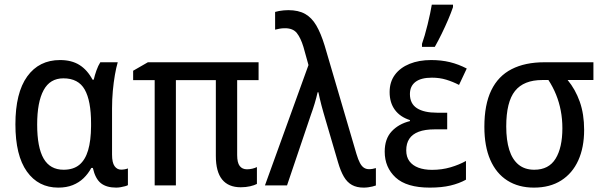

<svg xmlns="http://www.w3.org/2000/svg" viewBox="-20 -811 2638 840"><path d="M258.3 -68.4Q300.8 -68.4 326.9 -89.8Q353 -111.3 365.5 -153.6Q377.9 -195.8 378.4 -258.8V-271Q378.4 -370.1 350.6 -419.2Q322.8 -468.3 257.3 -468.3Q198.7 -468.3 170.7 -416.3Q142.6 -364.3 142.6 -266.1Q142.6 -166 170.9 -117.2Q199.2 -68.4 258.3 -68.4ZM234.9 9.8Q147.9 9.8 97.7 -60.5Q47.4 -130.9 47.4 -267.1Q47.4 -404.8 99.1 -476.6Q150.9 -548.3 242.7 -548.3Q293.5 -548.3 327.9 -526.6Q362.3 -504.9 384.8 -462.4H390.1Q394.5 -481.9 401.9 -502.7Q409.2 -523.4 418.9 -538.6H495.1Q488.3 -515.6 482.7 -483.4Q477.1 -451.2 473.6 -413.6Q470.2 -376 470.2 -337.4V-134.8Q470.2 -99.6 481.2 -84.2Q492.2 -68.8 509.8 -68.8Q517.6 -68.8 525.9 -70.3Q534.2 -71.8 539.6 -74.2V-1Q535.6 1.5 526.6 3.9Q517.6 6.3 507.3 8.1Q497.1 9.8 488.3 9.8Q445.8 9.8 421.4 -9.5Q397 -28.8 386.2 -76.2H379.4Q365.7 -50.8 345.7 -31.5Q325.7 -12.2 298.3 -1.2Q271 9.8 234.9 9.8Z M1060.5 -70.3Q1072.3 -70.3 1083.7 -73Q1095.2 -75.7 1104 -80.1V-6.3Q1093.3 -0.5 1074.5 3.9Q1055.7 8.3 1033.2 8.3Q979.5 8.3 951.9 -25.6Q924.3 -59.6 924.3 -128.9V-460.4H749.5V0H656.7V-460.4H562.5V-501.5L627 -538.6H1111.3V-460.4H1017.6V-132.8Q1017.6 -99.1 1028.8 -84.7Q1040 -70.3 1060.5 -70.3Z M1139.2 0 1329.6 -526.4 1307.6 -605.5Q1295.4 -645.5 1278.6 -666.5Q1261.7 -687.5 1227.1 -687.5Q1213.9 -687.5 1203.1 -685.5Q1192.4 -683.6 1183.6 -681.2V-758.8Q1191.4 -761.2 1200.9 -762.9Q1210.4 -764.6 1220.7 -765.6Q1231 -766.6 1241.2 -766.6Q1285.6 -766.6 1314.7 -750.2Q1343.8 -733.9 1363.8 -699.7Q1383.8 -665.5 1400.4 -611.3L1539.6 -137.2Q1546.9 -112.8 1554.7 -98.1Q1562.5 -83.5 1572.3 -77.1Q1582 -70.8 1594.7 -70.8Q1602.5 -70.8 1610.6 -72.3Q1618.7 -73.7 1624.5 -75.7V0.5Q1617.7 2.9 1608.9 5.1Q1600.1 7.3 1590.6 8.5Q1581.1 9.8 1570.8 9.8Q1541 9.8 1520 -1.7Q1499 -13.2 1484.6 -37.6Q1470.2 -62 1459 -100.6L1403.8 -288.6Q1399.4 -303.7 1394.8 -319.6Q1390.1 -335.4 1386.2 -350.8Q1382.3 -366.2 1378.9 -380.6Q1375.5 -395 1373 -407.2H1369.6Q1364.3 -383.8 1356.7 -358.4Q1349.1 -333 1340.3 -309.1L1235.8 0Z M1936.5 -317.9V-245.1H1882.3Q1839.4 -245.1 1811.8 -234.6Q1784.2 -224.1 1770.8 -203.9Q1757.3 -183.6 1757.3 -153.3Q1757.3 -124.5 1771.2 -105.7Q1785.2 -86.9 1810.5 -77.4Q1835.9 -67.9 1870.1 -67.9Q1913.1 -67.9 1951.2 -79.1Q1989.3 -90.3 2018.6 -106.9V-24.9Q1988.8 -8.3 1950.7 0.7Q1912.6 9.8 1860.4 9.8Q1758.8 9.8 1710.9 -34.4Q1663.1 -78.6 1663.1 -147.5Q1663.1 -203.6 1693.6 -236.3Q1724.1 -269 1773.4 -281.2V-285.6Q1730.5 -299.3 1707.5 -330.6Q1684.6 -361.8 1684.6 -408.2Q1684.6 -452.6 1707.8 -483.9Q1731 -515.1 1772 -531.7Q1813 -548.3 1866.2 -548.3Q1910.6 -548.3 1948.5 -539.1Q1986.3 -529.8 2022 -511.2L1988.3 -439.5Q1960.9 -453.6 1932.1 -462.4Q1903.3 -471.2 1869.6 -471.2Q1821.8 -471.2 1797.6 -452.6Q1773.4 -434.1 1773.4 -399.4Q1773.4 -357.4 1804.2 -337.6Q1835 -317.9 1892.1 -317.9ZM1826.2 -606V-619.1Q1831.5 -633.8 1838.1 -656.2Q1844.7 -678.7 1850.8 -703.9Q1856.9 -729 1861.8 -752Q1866.7 -774.9 1869.1 -790.5H1961.9V-779.8Q1953.6 -755.4 1940.7 -725.1Q1927.7 -694.8 1912.6 -663.8Q1897.5 -632.8 1882.3 -606Z M2535.6 -242.7Q2535.6 -166 2510 -109.4Q2484.4 -52.7 2435.3 -21.5Q2386.2 9.8 2315.9 9.8Q2248.5 9.8 2199.7 -21.2Q2150.9 -52.2 2125 -111.6Q2099.1 -170.9 2099.1 -256.3Q2099.1 -353.5 2129.4 -416Q2159.7 -478.5 2218.5 -508.5Q2277.3 -538.6 2361.8 -538.6H2576.2V-460.9H2463.4Q2497.1 -420.4 2516.4 -366.2Q2535.6 -312 2535.6 -242.7ZM2194.8 -257.8Q2194.8 -197.8 2208 -155.5Q2221.2 -113.3 2248.5 -90.8Q2275.9 -68.4 2317.4 -68.4Q2380.9 -68.4 2410.6 -116.7Q2440.4 -165 2440.4 -250Q2440.4 -290.5 2433.3 -327.1Q2426.3 -363.8 2412.8 -397Q2399.4 -430.2 2379.4 -460.9H2352.5Q2271.5 -460.9 2233.2 -413.1Q2194.8 -365.2 2194.8 -257.8Z"/></svg>

Font: Open Sans SemiCondensed Medium
Style: Regular
Weight: 500
Width: 4
Designer: Monotype Design Team
Foundry: Monotype Imaging Inc.
Version: Version 3.000